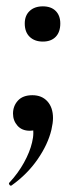

<svg xmlns="http://www.w3.org/2000/svg" viewBox="-20 -404 262 605"><path d="M14 181Q11 181 9 177Q7 173 10 171Q37 142 55.5 108.5Q74 75 81 45Q85 29 85 15Q85 -4 81 -11Q77 -18 77 -18L110 -36Q111 -14 102.5 -3Q94 8 74 8Q49 8 35 -8Q21 -24 21 -46Q21 -70 36.5 -87Q52 -104 82 -104Q112 -104 129.5 -84.5Q147 -65 147 -32Q147 -17 142 5Q131 51 98.5 98Q66 145 17 180Q16 181 14 181ZM58 -330Q58 -355 73.5 -369.5Q89 -384 115 -384Q141 -384 155.5 -369.5Q170 -355 170 -330Q170 -303 155.5 -288Q141 -273 115 -273Q89 -273 73.5 -288Q58 -303 58 -330Z"/></svg>

Font: Cormorant Garamond
Style: Bold Italic
Weight: 700
Italic angle: -10°
Designer: Christian Thalmann (Catharsis Fonts)
Foundry: Catharsis Fonts
Version: Version 4.000